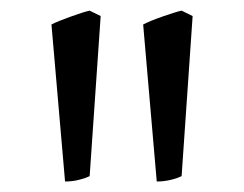

<svg xmlns="http://www.w3.org/2000/svg" viewBox="-20 -743 465 366"><path d="M150.9 -407.2Q147 -405.3 141.4 -403.3Q135.7 -401.4 129.4 -399.9Q123 -398.4 116.5 -397.7Q109.9 -397 104 -397L78.1 -696.3Q83.5 -699.2 93.8 -703.4Q104 -707.5 115 -711.4Q126 -715.3 135.7 -718.5Q145.5 -721.7 150.9 -722.7L171.9 -712.4ZM326.2 -407.2Q322.3 -405.3 316.7 -403.3Q311 -401.4 304.4 -399.9Q297.9 -398.4 291.3 -397.7Q284.7 -397 278.8 -397L252.9 -696.3Q258.3 -699.2 268.3 -703.4Q278.3 -707.5 289.6 -711.4Q300.8 -715.3 310.8 -718.5Q320.8 -721.7 326.2 -722.7L347.2 -712.4Z"/></svg>

Font: Gentium Plus Eur
Style: Regular
Weight: 400
Designer: J. Victor Gaultney, Annie Olsen, Iska Routamaa, Becca Hirsbrunner
Foundry: SIL International
Version: Version 5.000